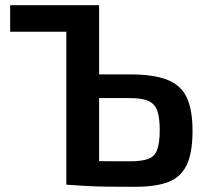

<svg xmlns="http://www.w3.org/2000/svg" viewBox="-20 -710 799 738"><path d="M480 -424Q570 -424 622.5 -403.5Q675 -383 697.5 -336Q720 -289 720 -207Q720 -122 697.5 -75.5Q675 -29 627 -10.5Q579 8 500 8Q440 8 396 7.5Q352 7 315 5Q278 3 237 0L251 -93Q274 -92 335 -91Q396 -90 480 -90Q526 -90 550.5 -99.5Q575 -109 584.5 -135.5Q594 -162 594 -210Q594 -256 585 -283Q576 -310 551.5 -321.5Q527 -333 480 -333H250V-424ZM361 -690V0H235V-690ZM303 -690V-588H19V-690Z"/></svg>

Font: Exo 2 SemiBold
Style: Regular
Weight: 600
Designer: Natanael Gama
Foundry: Natanael Gama
Version: Version 2.010